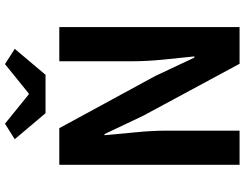

<svg xmlns="http://www.w3.org/2000/svg" viewBox="-128 -876 1004 789"><g transform="rotate(-90 374.5 -482.0)"><path d="M91.3 0V-740.8H241.8L456.5 -346L531.7 -185.8H536.7Q530.6 -243.5 523.6 -312.7Q516.7 -381.9 516.7 -445.4V-740.8H657.2V0H506.4L292.7 -396.4L217.5 -555H212.8Q217.9 -495.4 224.7 -428.3Q231.6 -361.2 231.6 -296.7V0ZM303.3 -797.4 196.4 -923.9 260.2 -964 380.5 -866.5H384.5L505 -964L567.8 -923.9L461.1 -797.4Z"/></g></svg>

Font: Noto Sans HK Thin
Style: Regular
Weight: 100
Designer: Ryoko NISHIZUKA 西塚涼子 (kana, bopomofo & ideographs); Paul D. Hunt (Latin, Greek & Cyrillic); Sandoll Communications 산돌커뮤니
Foundry: Adobe
Version: Version 2.004-H2;hotconv 1.0.118;makeotfexe 2.5.65603